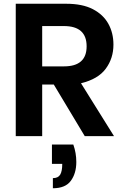

<svg xmlns="http://www.w3.org/2000/svg" viewBox="-20 -726 675 1024"><path d="M588 0H432L267 -275H205V0H64V-706H333Q420 -706 475.5 -677Q531 -648 558 -599Q585 -550 585 -488Q585 -415 544 -359.5Q503 -304 412 -282ZM321 -372Q442 -372 442 -479Q442 -587 321 -587H205V-372ZM262 278V224Q290 224 301 205.5Q312 187 312 148H257V45H371Q387 90 387 138Q387 198 358 238Q329 278 262 278Z"/></svg>

Font: Ulagadi Sans SemiBold
Style: Regular
Weight: 600
Designer: Ninad Kale (Devanagari), Jonny Pinhorn (Latin)
Foundry: Indian Type Foundry
Version: Version 3.01;March 29, 2020;FontCreator 12.0.0.2522 64-bit; 